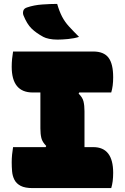

<svg xmlns="http://www.w3.org/2000/svg" viewBox="-20 -964 640 984"><path d="M550 0H148Q108 0 86 -11.5Q64 -23 54 -42.5Q44 -62 42 -85.5Q40 -109 40 -132Q40 -152 42 -172.5Q44 -193 47 -210H214L217 -216Q197 -236 192 -256.5Q187 -277 187 -306V-490H148Q40 -490 40 -622Q40 -642 42 -662.5Q44 -683 47 -700H458Q512 -700 536 -668.5Q560 -637 560 -568Q560 -522 550 -490H386L383 -484Q403 -465 408 -444Q413 -423 413 -394V-210H458Q560 -210 560 -78Q560 -32 550 0ZM273 -944Q284 -906 298 -879Q312 -852 333.5 -828.5Q355 -805 385 -775Q361 -767 329 -764Q297 -761 275 -761Q251 -761 232 -765Q213 -769 202 -775Q165 -795 141.5 -818Q118 -841 100 -886Q96 -897 99.5 -909Q103 -921 119 -926Q154 -938 196.5 -941Q239 -944 273 -944Z"/></svg>

Font: Recursive Mn Csl St XBk
Style: Regular
Weight: 1000
Monospace: yes
Version: Version 1.079;hotconv 1.0.112;makeotfexe 2.5.65598; ttfautoh